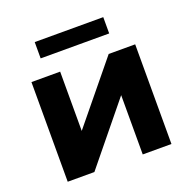

<svg xmlns="http://www.w3.org/2000/svg" viewBox="-128 -848 966 974"><g transform="rotate(-20 355.0 -361.5)"><path d="M75 -538H230V-218L492 -538H635V0H480V-320L219 0H75ZM160 -723H530V-635H160Z"/></g></svg>

Font: Montserrat-Bold
Style: Bold
Weight: 700
Version: Version 7.200